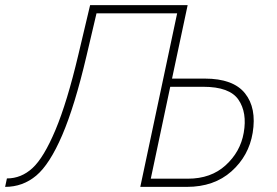

<svg xmlns="http://www.w3.org/2000/svg" viewBox="-34 -730 1082 750"><path d="M-14 0 -7 -33Q49 -33 93 -73.5Q137 -114 182.5 -222Q228 -330 272 -516L318 -710H699L638 -423H766Q877 -423 923 -365.5Q969 -308 953 -211Q938 -121 870 -60.5Q802 0 696 0H514L658 -678H343L304 -512Q258 -316 209 -202Q160 -88 107.5 -44Q55 0 -14 0ZM555 -32H700Q790 -32 847.5 -84.5Q905 -137 918 -211Q932 -290 897.5 -340.5Q863 -391 760 -391H631Z"/></svg>

Font: Raleway-v4020 ExtraLight
Style: Italic
Weight: 275
Italic angle: -12°
Designer: Matt McInerney, Pablo Impallari, Rodrigo Fuenzalida
Foundry: Matt McInerney, Pablo Impallari, Rodrigo Fuenzalida
Version: Version 4.020;PS 004.020;hotconv 1.0.88;makeotf.lib2.5.64775